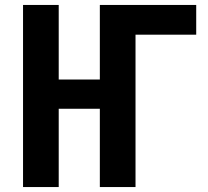

<svg xmlns="http://www.w3.org/2000/svg" viewBox="-20 -755 840 775"><path d="M73 0V-735H217V-434H383V-735H772V-615H527V0H383V-316H217V0Z"/></svg>

Font: Iosevka Aile Heavy
Style: Regular
Weight: 900
Designer: Belleve Invis
Foundry: Belleve Invis
Version: Version 31.1.0; ttfautohint (v1.8.4)